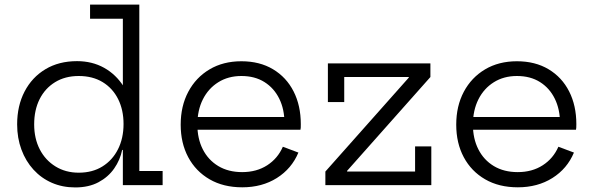

<svg xmlns="http://www.w3.org/2000/svg" viewBox="-20 -810 2592 840"><path d="M517.5 0V-199L520.5 -238V-301.5L517.5 -371.5V-728H374V-790H589.5V-62H691.5V0ZM317 -542.5Q383 -542.5 435.2 -513.5Q487.5 -484.5 521.5 -430.8Q555.5 -377 566.5 -302L520.5 -267.5Q520.5 -329 496.8 -376.5Q473 -424 429 -450.8Q385 -477.5 324.5 -477.5Q265 -477.5 221 -450.5Q177 -423.5 153.2 -376Q129.5 -328.5 129.5 -266Q129.5 -204 154 -156.5Q178.5 -109 222.8 -81.8Q267 -54.5 324.5 -54.5Q384.5 -54.5 428.2 -81.8Q472 -109 496.2 -157Q520.5 -205 520.5 -267.5L531.5 -154H514.5Q505.5 -110 479.5 -72.8Q453.5 -35.5 411 -12.8Q368.5 10 309 10Q253.5 10 207 -10.2Q160.5 -30.5 126.5 -67.8Q92.5 -105 73.8 -155.5Q55 -206 55 -266Q55 -347 87.5 -409.5Q120 -472 178.8 -507.2Q237.5 -542.5 317 -542.5Z M1040 9.5Q957.5 9.5 897 -25.5Q836.5 -60.5 803.5 -122.2Q770.5 -184 770.5 -264.5Q770.5 -346 803.8 -408.5Q837 -471 896.8 -506.5Q956.5 -542 1036 -542Q1116 -542 1174.5 -507Q1233 -472 1264.5 -410Q1296 -348 1296 -267Q1296 -257.5 1295.8 -252Q1295.5 -246.5 1294.5 -242.5H1223.5Q1224 -248.5 1224.2 -255.8Q1224.5 -263 1224.5 -272.5Q1224.5 -332 1201.8 -378.2Q1179 -424.5 1137 -451Q1095 -477.5 1036 -477.5Q978.5 -477.5 935 -450.2Q891.5 -423 867.5 -375.2Q843.5 -327.5 843.5 -264.5Q843.5 -203.5 867.2 -156.8Q891 -110 935 -83.5Q979 -57 1039.5 -57Q1102.5 -57 1148.8 -86.8Q1195 -116.5 1217.5 -168L1285.5 -142.5Q1256 -72 1191.2 -31.2Q1126.5 9.5 1040 9.5ZM816 -242.5V-298H1273L1294 -242.5Z M1403.5 -59.5 1768.5 -470.5V-492L1863 -473L1498.5 -62.5V-38.5ZM1863 -532.5V-473H1486V-363.5H1414.5V-532.5ZM1796 -169.5H1867V0H1403.5V-59.5H1796Z M2245.5 9.5Q2163 9.5 2102.5 -25.5Q2042 -60.5 2009 -122.2Q1976 -184 1976 -264.5Q1976 -346 2009.2 -408.5Q2042.5 -471 2102.2 -506.5Q2162 -542 2241.5 -542Q2321.5 -542 2380 -507Q2438.5 -472 2470 -410Q2501.5 -348 2501.5 -267Q2501.5 -257.5 2501.2 -252Q2501 -246.5 2500 -242.5H2429Q2429.5 -248.5 2429.8 -255.8Q2430 -263 2430 -272.5Q2430 -332 2407.2 -378.2Q2384.5 -424.5 2342.5 -451Q2300.5 -477.5 2241.5 -477.5Q2184 -477.5 2140.5 -450.2Q2097 -423 2073 -375.2Q2049 -327.5 2049 -264.5Q2049 -203.5 2072.8 -156.8Q2096.5 -110 2140.5 -83.5Q2184.5 -57 2245 -57Q2308 -57 2354.2 -86.8Q2400.5 -116.5 2423 -168L2491 -142.5Q2461.5 -72 2396.8 -31.2Q2332 9.5 2245.5 9.5ZM2021.5 -242.5V-298H2478.5L2499.5 -242.5Z"/></svg>

Font: Hepta Slab ExtraLight
Style: Regular
Weight: 400
Version: Version 1.102